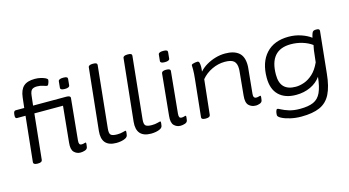

<svg xmlns="http://www.w3.org/2000/svg" viewBox="-99 -1153 3204 1762"><g transform="rotate(-15 1503.5 -272.0)"><path d="M128 2Q87 2 90 -24L135 -451H54Q35 -451 38 -481L39 -493Q42 -523 61 -523H142L153 -619Q161 -691 196.5 -723.5Q232 -756 304 -756Q333 -756 360 -749.5Q387 -743 404.5 -734Q422 -725 422 -715Q422 -708 418.5 -696Q415 -684 410 -674.5Q405 -665 398 -665Q390 -665 364 -674.5Q338 -684 305 -684Q274 -684 258 -671Q242 -658 237 -619L226 -523H542Q581 -523 580 -501L541 -107Q539 -84 544.5 -74Q550 -64 565 -64Q579 -64 588.5 -67.5Q598 -71 602 -71Q608 -71 608 -63Q608 -62 607.5 -53Q607 -44 604 -27Q600 -8 578 -1Q556 6 536 6Q500 6 475 -19.5Q450 -45 457 -109L491 -451H219L174 -20Q171 2 132 2ZM548 -595Q524 -595 514.5 -601Q505 -607 506 -617L512 -677Q514 -699 559 -699Q583 -699 592 -693.5Q601 -688 600 -677L594 -617Q592 -595 548 -595Z M878 6Q734 6 749 -142L811 -730Q813 -752 854 -752H858Q879 -752 887.5 -746.5Q896 -741 895 -730L834 -142Q829 -95 845 -81.5Q861 -68 904 -68Q935 -68 957.5 -74.5Q980 -81 984 -81Q990 -81 990 -73Q990 -72 989.5 -60.5Q989 -49 986 -37Q982 -21 963.5 -11.5Q945 -2 921.5 2Q898 6 878 6Z M1208 6Q1064 6 1079 -142L1141 -730Q1143 -752 1184 -752H1188Q1209 -752 1217.5 -746.5Q1226 -741 1225 -730L1164 -142Q1159 -95 1175 -81.5Q1191 -68 1234 -68Q1265 -68 1287.5 -74.5Q1310 -81 1314 -81Q1320 -81 1320 -73Q1320 -72 1319.5 -60.5Q1319 -49 1316 -37Q1312 -21 1293.5 -11.5Q1275 -2 1251.5 2Q1228 6 1208 6Z M1486 6Q1450 6 1425 -19.5Q1400 -45 1407 -109L1446 -503Q1449 -525 1488 -525H1492Q1531 -525 1530 -503L1491 -107Q1489 -84 1494.5 -74Q1500 -64 1515 -64Q1529 -64 1538.5 -67.5Q1548 -71 1552 -71Q1558 -71 1558 -63Q1558 -62 1557.5 -53Q1557 -44 1554 -27Q1550 -8 1528 -1Q1506 6 1486 6ZM1498 -595Q1474 -595 1464.5 -601Q1455 -607 1456 -617L1462 -677Q1464 -699 1509 -699Q1533 -699 1542 -693.5Q1551 -688 1550 -677L1544 -617Q1542 -595 1498 -595Z M2204 6Q2161 6 2135 -20Q2109 -46 2116 -112L2137 -329Q2138 -338 2138.5 -346.5Q2139 -355 2139 -362Q2139 -411 2114.5 -433.5Q2090 -456 2028 -456Q1966 -456 1906.5 -428Q1847 -400 1806 -351L1770 -20Q1767 2 1728 2H1724Q1685 2 1687 -21L1724 -373Q1730 -427 1730 -463Q1730 -477 1729.5 -486Q1729 -495 1729 -502Q1729 -510 1739.5 -514Q1750 -518 1763.5 -520Q1777 -522 1786 -522Q1800 -522 1804 -506Q1808 -490 1808 -470Q1808 -450 1804 -423Q1832 -455 1872 -478.5Q1912 -502 1958 -515.5Q2004 -529 2051 -529Q2134 -529 2179 -492Q2224 -455 2224 -372Q2224 -364 2223.5 -355.5Q2223 -347 2222 -339L2199 -107Q2194 -64 2225 -64Q2239 -64 2248.5 -67.5Q2258 -71 2262 -71Q2268 -71 2268 -63Q2268 -62 2267.5 -53Q2267 -44 2264 -27Q2260 -8 2239 -1Q2218 6 2204 6Z M2579 212Q2525 212 2475.5 200.5Q2426 189 2395 172.5Q2364 156 2364 141Q2364 119 2369.5 102.5Q2375 86 2383 86Q2391 86 2415.5 99.5Q2440 113 2483 126.5Q2526 140 2586 140Q2666 140 2713.5 119Q2761 98 2785.5 45Q2810 -8 2820 -102Q2783 -50 2721.5 -21.5Q2660 7 2585 7Q2480 7 2421.5 -49.5Q2363 -106 2363 -214Q2363 -361 2439 -444Q2515 -527 2653 -527Q2714 -527 2769.5 -508.5Q2825 -490 2864 -461Q2866 -472 2869 -482.5Q2872 -493 2876 -503Q2881 -517 2891 -521Q2901 -525 2912 -525H2917Q2935 -525 2941.5 -519.5Q2948 -514 2947 -503L2906 -108Q2894 12 2858.5 82Q2823 152 2755.5 182Q2688 212 2579 212ZM2601 -66Q2639 -66 2681.5 -81Q2724 -96 2764 -132.5Q2804 -169 2834 -235L2847 -347Q2849 -361 2851.5 -371.5Q2854 -382 2856 -394Q2817 -423 2764 -439Q2711 -455 2655 -455Q2452 -455 2452 -220Q2452 -141 2489.5 -103.5Q2527 -66 2601 -66Z"/></g></svg>

Font: Asap Expanded Expanded Regular
Style: Italic
Weight: 400
Width: 7
Italic angle: -6°
Designer: Pablo Cosgaya
Foundry: Omnibus-Type
Version: Version 3.001; ttfautohint (v1.8.4.7-5d5b)